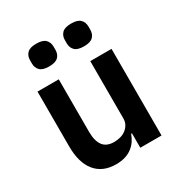

<svg xmlns="http://www.w3.org/2000/svg" viewBox="-176 -866 941 1002"><g transform="rotate(-30 294.0 -365.0)"><path d="M187 -605Q148 -605 132 -621.5Q116 -638 116 -663V-684Q116 -709 132 -725.5Q148 -742 187 -742Q226 -742 242 -725.5Q258 -709 258 -684V-663Q258 -638 242 -621.5Q226 -605 187 -605ZM397 -605Q358 -605 342 -621.5Q326 -638 326 -663V-684Q326 -709 342 -725.5Q358 -742 397 -742Q436 -742 452 -725.5Q468 -709 468 -684V-663Q468 -638 452 -621.5Q436 -605 397 -605ZM386 -87H381Q374 -67 362.5 -49.5Q351 -32 333.5 -18Q316 -4 291.5 4Q267 12 235 12Q154 12 111 -41Q68 -94 68 -192V-522H196V-205Q196 -151 217 -122.5Q238 -94 284 -94Q303 -94 321.5 -99Q340 -104 354 -114.5Q368 -125 377 -140.5Q386 -156 386 -177V-522H514V0H386Z"/></g></svg>

Font: IBM Plex Sans Arabic SemiBold
Style: Regular
Weight: 600
Designer: Mike Abbink, Paul van der Laan, Pieter van Rosmalen, Wael Morcos, Khajak Apelian
Foundry: Bold Monday
Version: Version 1.1